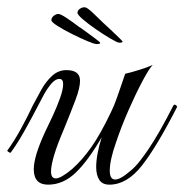

<svg xmlns="http://www.w3.org/2000/svg" viewBox="-22 -498 503 523"><path d="M109 5Q70 5 70 -37Q70 -72 101 -139Q110 -157 121.5 -182Q133 -207 141.5 -230.5Q150 -254 150 -269Q150 -283 140 -283Q128 -283 116 -268Q104 -253 94.5 -234.5Q85 -216 79 -205Q64 -176 45 -142Q26 -108 7 -82H6Q4 -82 0.5 -84.5Q-3 -87 -2 -88Q17 -114 35.5 -148Q54 -182 67 -210Q78 -231 90.5 -253.5Q103 -276 120 -291.5Q137 -307 159 -307Q196 -307 196 -278Q196 -259 184 -227Q172 -195 152 -146Q134 -104 125.5 -75.5Q117 -47 117 -31Q117 -12 130 -12Q144 -12 175 -38Q202 -62 227 -97.5Q252 -133 281 -194Q289 -210 297.5 -234.5Q306 -259 312.5 -278Q319 -297 319 -297Q336 -301 357 -307.5Q378 -314 394 -321Q384 -311 365.5 -276Q347 -241 327.5 -196.5Q308 -152 294 -110Q277 -62 277 -33Q277 -9 292 -9Q299 -9 309.5 -15Q320 -21 335 -34Q348 -45 359.5 -60Q371 -75 382 -91Q397 -113 413.5 -142Q430 -171 450 -210Q452 -213 453 -213Q456 -213 458.5 -210.5Q461 -208 460 -206Q406 -100 365 -47.5Q324 5 276 5Q257 5 248.5 -8Q240 -21 240 -43Q240 -60 244 -81Q248 -102 255 -124Q218 -60 184 -27.5Q150 5 109 5ZM301 -382Q296 -383 278 -393.5Q260 -404 239 -418.5Q218 -433 203 -446Q188 -459 189 -464Q190 -471 197 -475Q204 -479 210 -478Q216 -477 230.5 -463.5Q245 -450 260 -435Q267 -429 279.5 -417Q292 -405 302 -395.5Q312 -386 312 -384Q310 -381 301 -382ZM241 -378Q235 -378 216 -386Q197 -394 174 -405.5Q151 -417 134.5 -427.5Q118 -438 118 -443Q118 -450 124.5 -455Q131 -460 137 -460Q143 -460 159.5 -449Q176 -438 193 -425Q201 -420 214.5 -410Q228 -400 239.5 -391.5Q251 -383 251 -381Q251 -378 241 -378Z"/></svg>

Font: Mea Culpa
Style: Regular
Weight: 400
Designer: Robert E. Leuschke
Foundry: Robert E. Leuschke
Version: Version 1.010; ttfautohint (v1.8.3)